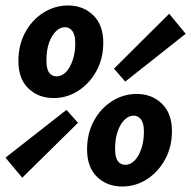

<svg xmlns="http://www.w3.org/2000/svg" viewBox="-76 -667 696 699"><path d="M119 -310Q64 -310 27.5 -345Q-9 -380 -9 -445Q-9 -503 15.5 -548.5Q40 -594 81.5 -620.5Q123 -647 172 -647Q227 -647 263.5 -611.5Q300 -576 300 -512Q300 -454 275 -408.5Q250 -363 209 -336.5Q168 -310 119 -310ZM130 -389Q148 -389 163 -403.5Q178 -418 188 -446Q198 -474 198 -510Q198 -540 187.5 -554Q177 -568 160 -568Q143 -568 127.5 -553Q112 -538 102.5 -511Q93 -484 93 -447Q93 -416 103 -402.5Q113 -389 130 -389ZM5 -20 -56 -93 166 -267 208 -220ZM380 -370 339 -417 540 -617 600 -544ZM369 12Q314 12 277.5 -23Q241 -58 241 -123Q241 -181 265.5 -226.5Q290 -272 331.5 -298.5Q373 -325 422 -325Q477 -325 513.5 -289.5Q550 -254 550 -190Q550 -132 525 -86.5Q500 -41 459 -14.5Q418 12 369 12ZM380 -67Q398 -67 413 -81.5Q428 -96 438 -124Q448 -152 448 -188Q448 -218 437.5 -232Q427 -246 410 -246Q393 -246 377.5 -231Q362 -216 352.5 -189Q343 -162 343 -125Q343 -94 353 -80.5Q363 -67 380 -67Z"/></svg>

Font: Source Code Pro ExtraBold
Style: Italic
Weight: 800
Italic angle: -11°
Monospace: yes
Designer: Paul D. Hunt, Teo Tuominen
Foundry: Adobe Systems Incorporated
Version: Version 1.016;hotconv 1.0.116;makeotfexe 2.5.65601